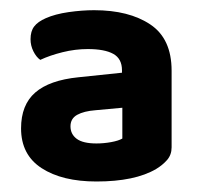

<svg xmlns="http://www.w3.org/2000/svg" viewBox="-20 -642 394 371"><path d="M166.4 -364.8Q180.6 -364.8 194.8 -367.4Q209 -370 216.4 -374.3V-433.8L164.4 -429Q142.1 -427.3 129.1 -420.1Q116.2 -412.9 116.2 -397.9Q116.2 -382.8 128.2 -373.8Q140.3 -364.8 166.4 -364.8ZM161.9 -622.3Q229.3 -622.3 270.5 -594.7Q311.6 -567.2 311.6 -505.4V-357.3Q311.6 -343 302.9 -332.9Q294.1 -322.9 281.6 -315.4Q240.6 -291.3 166.4 -291.3Q100.1 -291.3 60.4 -317.1Q20.7 -342.9 20.7 -393.9Q20.7 -439.4 48.1 -463.2Q75.4 -487 131.6 -492.7L215.7 -501.5V-506.2Q215.7 -528.6 198.9 -537.9Q182.2 -547.2 149.5 -547.2Q125.3 -547.2 100.8 -541.1Q76.3 -535 57.8 -526.3Q50 -531.8 44.5 -542.9Q39 -553.9 39 -566.2Q39 -581.8 46.1 -590.9Q53.1 -600.1 68.4 -606.8Q86.4 -614.8 112.6 -618.6Q138.7 -622.3 161.9 -622.3Z"/></svg>

Font: Baloo Bhaijaan 2
Style: Regular
Weight: 400
Designer: Sanskriti Dholi, Noopur Datye and Ek Type
Foundry: Ek Type
Version: Version 1.701